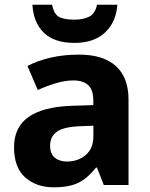

<svg xmlns="http://www.w3.org/2000/svg" viewBox="-20 -789 639 819"><path d="M208.3 10Q135.9 10 87.9 -31.9Q39.9 -73.7 39.9 -161.2Q39.9 -246.7 102 -290.2Q164.1 -333.7 286.5 -337.7L378.1 -340.7V-358.1Q378.1 -406.7 355.8 -426.3Q333.6 -445.9 294 -445.9Q257.5 -445.9 218.3 -434Q179 -422.2 141.2 -404.9L97.1 -507.5Q140 -530.2 195.6 -543.1Q251.3 -556 317.3 -556Q419.6 -556 473.9 -507.5Q528.2 -459 528.2 -363.8V0H422.7L393.5 -74.2H389.5Q366.5 -45.2 342 -26.3Q317.5 -7.4 285.7 1.3Q253.9 10 208.3 10ZM265.5 -100Q313.4 -100 345.9 -128.1Q378.4 -156.1 378.4 -207.9V-252.8L320.7 -250.5Q250 -247.7 221.9 -226.7Q193.7 -205.7 193.7 -167.5Q193.7 -132.9 213.6 -116.5Q233.5 -100 265.5 -100ZM480.5 -768.7Q475.5 -695.3 428.3 -650.6Q381.1 -606 297.5 -606Q210.7 -606 166.5 -649.8Q122.3 -693.6 118.3 -768.7H202.2Q210.8 -727.1 233.1 -716.1Q255.4 -705.1 298.3 -705.1Q333 -705.1 359.4 -717.4Q385.8 -729.7 393.8 -768.7Z"/></svg>

Font: Noto Sans Symbols
Style: Regular
Weight: 400
Designer: Monotype Design Team
Foundry: Monotype Imaging Inc.
Version: Version 2.002